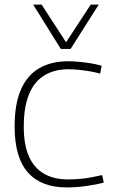

<svg xmlns="http://www.w3.org/2000/svg" viewBox="-20 -810 501 840"><path d="M44 -257Q44 -355 71.5 -418Q99 -481 151.5 -511.5Q204 -542 279 -542Q301 -542 326.5 -539.5Q352 -537 377.5 -533Q403 -529 425 -522L418 -488Q397 -494 373 -498Q349 -502 325 -504.5Q301 -507 279 -507Q217 -507 173 -479.5Q129 -452 106.5 -396.5Q84 -341 84 -255Q84 -177 106.5 -126Q129 -75 172.5 -50Q216 -25 278 -25Q301 -25 326.5 -27Q352 -29 378.5 -34Q405 -39 427 -44L434 -11Q400 -2 356 4Q312 10 272 10Q160 10 102 -55.5Q44 -121 44 -257ZM412 -790 289 -596H246L125 -790H162L269 -625L377 -790Z"/></svg>

Font: Georama ExtraCondensed Thin ExtraLight
Style: Regular
Weight: 250
Version: Version 1.001